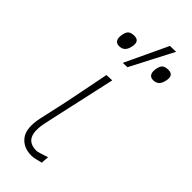

<svg xmlns="http://www.w3.org/2000/svg" viewBox="-260 -831 877 877"><g transform="rotate(45 178.5 -392.5)"><path d="M162 9Q109.5 9 82 -27.2Q54.5 -63.5 71 -140Q79.5 -180.5 86.5 -209.8Q93.5 -239 100 -271Q112.5 -332.5 123 -385.2Q133.5 -438 144.5 -494L180.5 -495.5Q160 -402.5 142.5 -323.8Q125 -245 113 -191L102 -140Q89.5 -82 104 -52.5Q118.5 -23 163.5 -23Q167 -23 182.2 -27.2Q197.5 -31.5 221.5 -40L218.5 -2Q203 2 188 5.5Q173 9 162 9ZM158 -586Q183 -638.5 207 -690Q231 -741.5 255.5 -793L294.5 -794Q267 -741.5 240.5 -690.2Q214 -639 187 -587ZM91.5 -628Q73.5 -628 66.8 -641.8Q60 -655.5 66.5 -681Q71 -699 81.2 -705Q91.5 -711 108.5 -711Q143 -711 135.5 -671Q131 -648 120.2 -638Q109.5 -628 91.5 -628ZM311.5 -628Q293.5 -628 286.8 -641.8Q280 -655.5 286.5 -681Q291 -699 301.2 -705Q311.5 -711 328.5 -711Q363 -711 355.5 -671Q351 -648 340.2 -638Q329.5 -628 311.5 -628Z"/></g></svg>

Font: Commissioner Loud Thin
Style: Italic
Weight: 100
Italic angle: -12°
Designer: Kostas Bartsokas
Foundry: Kostas Bartsokas
Version: Version 1.000; ttfautohint (v1.8.3)